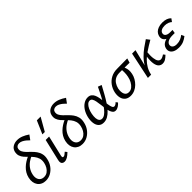

<svg xmlns="http://www.w3.org/2000/svg" viewBox="183 -1757 2813 2813"><g transform="rotate(-45 1589.0 -351.0)"><path d="M195 9Q153 9 120.5 -6.5Q88 -22 67.5 -50.5Q47 -79 41 -117Q35 -155 45 -201Q55 -245 76 -280Q97 -315 126 -342.5Q155 -370 186 -390Q217 -410 245.5 -423Q274 -436 295 -443L317 -403Q270 -386 228.5 -357Q187 -328 159 -287Q131 -246 120 -196Q110 -150 119.5 -116.5Q129 -83 153.5 -65.5Q178 -48 213 -48Q253 -48 282.5 -68.5Q312 -89 331.5 -122.5Q351 -156 359 -195Q369 -245 357 -283.5Q345 -322 320 -353.5Q295 -385 265 -413.5Q235 -442 210 -471Q185 -500 173 -534.5Q161 -569 171 -614Q183 -662 222.5 -686.5Q262 -711 313 -711Q361 -711 406.5 -693Q452 -675 500 -642L449 -572Q429 -593 405 -612.5Q381 -632 355 -645Q329 -658 301 -658Q278 -658 259.5 -646Q241 -634 237 -612Q230 -579 244 -551Q258 -523 284.5 -496Q311 -469 341 -440.5Q371 -412 396 -377.5Q421 -343 432 -299.5Q443 -256 430 -200Q417 -139 382.5 -92Q348 -45 299.5 -18Q251 9 195 9Z M585 6Q565 6 550.5 -3Q536 -12 531 -30.5Q526 -49 533 -79L612 -416H683L608 -97Q604 -78 606.5 -67.5Q609 -57 624 -57Q637 -57 652.5 -67.5Q668 -78 688 -97L713 -66Q679 -32 647 -13Q615 6 585 6ZM636 -508 724 -711H802L686 -508Z M955 9Q913 9 880.5 -6.5Q848 -22 827.5 -50.5Q807 -79 801 -117Q795 -155 805 -201Q815 -245 836 -280Q857 -315 886 -342.5Q915 -370 946 -390Q977 -410 1005.5 -423Q1034 -436 1055 -443L1077 -403Q1030 -386 988.5 -357Q947 -328 919 -287Q891 -246 880 -196Q870 -150 879.5 -116.5Q889 -83 913.5 -65.5Q938 -48 973 -48Q1013 -48 1042.5 -68.5Q1072 -89 1091.5 -122.5Q1111 -156 1119 -195Q1129 -245 1117 -283.5Q1105 -322 1080 -353.5Q1055 -385 1025 -413.5Q995 -442 970 -471Q945 -500 933 -534.5Q921 -569 931 -614Q943 -662 982.5 -686.5Q1022 -711 1073 -711Q1121 -711 1166.5 -693Q1212 -675 1260 -642L1209 -572Q1189 -593 1165 -612.5Q1141 -632 1115 -645Q1089 -658 1061 -658Q1038 -658 1019.5 -646Q1001 -634 997 -612Q990 -579 1004 -551Q1018 -523 1044.5 -496Q1071 -469 1101 -440.5Q1131 -412 1156 -377.5Q1181 -343 1192 -299.5Q1203 -256 1190 -200Q1177 -139 1142.5 -92Q1108 -45 1059.5 -18Q1011 9 955 9Z M1396 7Q1344 7 1315 -23.5Q1286 -54 1279.5 -104.5Q1273 -155 1286 -214Q1301 -277 1331 -324Q1361 -371 1402 -397Q1443 -423 1488 -423Q1524 -423 1547 -406Q1570 -389 1583 -361Q1596 -333 1603 -297.5Q1610 -262 1614 -224Q1620 -180 1625.5 -140.5Q1631 -101 1641.5 -76.5Q1652 -52 1673 -52Q1686 -52 1700.5 -61Q1715 -70 1728 -84L1750 -55Q1731 -32 1702 -13Q1673 6 1644 6Q1616 6 1599.5 -12.5Q1583 -31 1573 -61Q1563 -91 1558 -127.5Q1553 -164 1549 -200Q1543 -251 1535.5 -289Q1528 -327 1514 -348Q1500 -369 1474 -369Q1449 -369 1426.5 -348Q1404 -327 1387 -291.5Q1370 -256 1361 -210Q1352 -162 1355 -126.5Q1358 -91 1374 -71Q1390 -51 1419 -51Q1447 -51 1476 -71.5Q1505 -92 1534 -127.5Q1563 -163 1592 -210.5Q1621 -258 1649 -313Q1677 -368 1705 -427L1762 -406Q1727 -341 1693.5 -280.5Q1660 -220 1625.5 -167.5Q1591 -115 1555 -76Q1519 -37 1479.5 -15Q1440 7 1396 7Z M1953 9Q1899 9 1865.5 -17.5Q1832 -44 1821 -89.5Q1810 -135 1821 -192Q1834 -254 1870 -304.5Q1906 -355 1962 -384.5Q2018 -414 2091 -414L2302 -416L2282 -347Q2222 -348 2170 -348.5Q2118 -349 2075 -349Q2025 -349 1989 -330.5Q1953 -312 1930 -277.5Q1907 -243 1896 -197Q1884 -130 1903 -89Q1922 -48 1971 -48Q2009 -48 2039 -72Q2069 -96 2090.5 -135.5Q2112 -175 2120 -220Q2124 -236 2126 -257Q2128 -278 2128.5 -300Q2129 -322 2127.5 -340.5Q2126 -359 2123 -369L2168 -380Q2175 -359 2184.5 -334.5Q2194 -310 2197.5 -278.5Q2201 -247 2192 -205Q2184 -165 2162.5 -127Q2141 -89 2109.5 -58Q2078 -27 2038 -9Q1998 9 1953 9Z M2354 0Q2368 -85 2403 -149Q2438 -213 2486 -262Q2534 -311 2588 -350Q2642 -389 2694 -423L2735 -370Q2700 -349 2658.5 -324.5Q2617 -300 2573.5 -269.5Q2530 -239 2491 -200.5Q2452 -162 2423 -112.5Q2394 -63 2381 0ZM2314 0 2402 -416H2473L2371 0ZM2616 6Q2581 6 2555.5 -18Q2530 -42 2521 -96Q2512 -150 2525 -243L2576 -296Q2567 -204 2574 -152Q2581 -100 2599 -78.5Q2617 -57 2640 -57Q2654 -57 2667.5 -62Q2681 -67 2693 -74Q2705 -81 2713 -87L2736 -58Q2708 -30 2679.5 -12Q2651 6 2616 6Z M2950 9Q2903 9 2867 -6Q2831 -21 2814.5 -50.5Q2798 -80 2808 -122Q2821 -174 2875 -199Q2929 -224 3010 -224L3006 -191Q2959 -191 2922.5 -206.5Q2886 -222 2869.5 -251Q2853 -280 2864 -321Q2872 -352 2894.5 -375.5Q2917 -399 2953.5 -412Q2990 -425 3036 -425Q3082 -425 3117 -412.5Q3152 -400 3175 -375L3142 -329Q3126 -345 3097 -357Q3068 -369 3028 -369Q2986 -369 2959 -354Q2932 -339 2926 -312Q2921 -290 2931.5 -274Q2942 -258 2965 -250Q2988 -242 3019 -242H3066L3057 -187H3009Q2951 -187 2918.5 -169Q2886 -151 2879 -123Q2873 -90 2895.5 -69.5Q2918 -49 2963 -49Q3008 -49 3043 -64Q3078 -79 3105 -101L3126 -55Q3090 -26 3049 -8.5Q3008 9 2950 9Z"/></g></svg>

Font: Ysabeau Infant Medium
Style: Italic
Weight: 500
Italic angle: -12°
Designer: Christian Thalmann (Catharsis Fonts)
Version: Version 2.001;gftools[0.9.30]; featfreeze: ss01,ss02,lnum